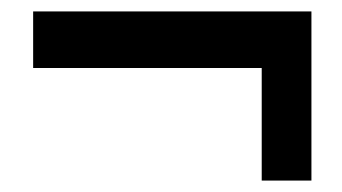

<svg xmlns="http://www.w3.org/2000/svg" viewBox="-20 -428 598 336"><path d="M438 -112V-309H38V-408H525V-112Z"/></svg>

Font: Alumni Sans ExtraBold
Style: Regular
Weight: 800
Designer: Robert E. Leuschke
Foundry: Robert E. Leuschke
Version: Version 1.018